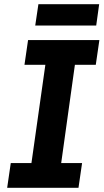

<svg xmlns="http://www.w3.org/2000/svg" viewBox="-20 -890 491 910"><path d="M14 0 31 -117H129L195 -583H96L113 -700H451L434 -583H335L270 -117H369L352 0ZM147 -769 162 -870H450L436 -769Z"/></svg>

Font: Finlandica SemiBold
Style: Italic
Weight: 600
Italic angle: -8°
Designer: Niklas Ekholm, Juho Hiilivirta, Jaakko Suomalainen
Foundry: Helsinki Type Studio
Version: Version 1.063